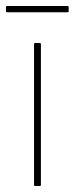

<svg xmlns="http://www.w3.org/2000/svg" viewBox="-21 -623 250 643"><path d="M97 0Q93 0 93 -4V-475Q93 -479 97 -479H112Q116 -479 116 -475V-4Q116 0 112 0ZM3 -582Q-1 -582 -1 -585V-600Q-1 -603 3 -603H205Q209 -603 209 -600V-585Q209 -582 205 -582Z"/></svg>

Font: Sofia Sans Thin
Style: Regular
Weight: 250
Designer: Botio Nikoltchev, Ani Petrova
Foundry: lettersoup
Version: Version 4.101